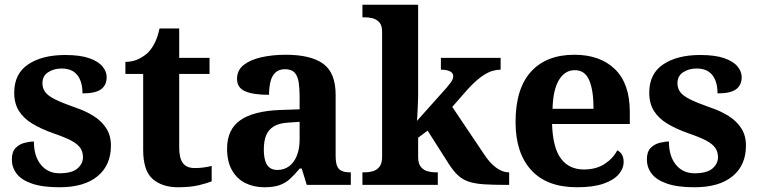

<svg xmlns="http://www.w3.org/2000/svg" viewBox="-20 -780 3207 810"><path d="M231 10Q159 10 114.5 -5.5Q70 -21 50 -47.5Q30 -74 30 -107Q30 -140 46 -156Q62 -172 84 -177.5Q106 -183 123 -183Q123 -121 152.5 -85Q182 -49 231 -49Q283 -49 306.5 -69Q330 -89 330 -117Q330 -139 319 -155.5Q308 -172 281 -186.5Q254 -201 207 -217Q153 -236 116 -258.5Q79 -281 59.5 -312.5Q40 -344 40 -389Q40 -469 99 -508.5Q158 -548 255 -548Q318 -548 356.5 -534.5Q395 -521 412.5 -499.5Q430 -478 430 -455Q430 -421 406.5 -403.5Q383 -386 328 -386Q328 -436 306 -463.5Q284 -491 240 -491Q208 -491 183.5 -475.5Q159 -460 159 -429Q159 -408 170.5 -392Q182 -376 212 -361Q242 -346 296 -327Q341 -312 375 -290.5Q409 -269 428.5 -238.5Q448 -208 448 -166Q448 -83 391.5 -36.5Q335 10 231 10Z M731 10Q664 10 624 -25Q584 -60 584 -148V-468H509V-519Q541 -519 566.5 -532Q592 -545 607 -561Q622 -577 634 -601.5Q646 -626 653 -660H736V-536H864V-468H736V-158Q736 -113 751.5 -92Q767 -71 802 -71Q822 -71 839.5 -73.5Q857 -76 873 -80V-15Q857 -8 820.5 1Q784 10 731 10Z M1095 10Q1051 10 1015.5 -7.5Q980 -25 959 -61.4Q938 -97.7 938 -153Q938 -234 994 -273Q1050 -312 1162 -316L1244 -318.8V-374Q1244 -407.6 1240 -433.3Q1236 -459 1223 -473.5Q1210 -488 1182.5 -488Q1157 -488 1142 -474Q1127 -460 1121 -435.5Q1115 -411 1115 -380Q1048 -380 1014 -395Q980 -410 980 -447Q980 -483.8 1008 -505.9Q1036 -528 1082.9 -538.5Q1129.8 -549 1185.8 -549Q1291 -549 1343.5 -511Q1396 -473 1396 -379.4V-124.1Q1396 -96.6 1401.5 -81.3Q1407 -66 1420.7 -59.5Q1434.4 -53 1456 -53H1460V0H1274L1253 -69H1244.4Q1222 -42 1202.5 -24.5Q1183 -7 1158 1.5Q1133 10 1095 10ZM1149.8 -63Q1179 -63 1199.8 -78.7Q1220.7 -94.3 1232.3 -123.3Q1244 -152.3 1244 -191V-266L1199 -263Q1159 -261 1135.9 -247.3Q1112.9 -233.5 1102.9 -209.3Q1093 -185.1 1093 -149.4Q1093 -121 1099 -101.5Q1105 -82 1117.8 -72.5Q1130.6 -63 1149.8 -63Z M1509 0V-53H1521Q1536 -53 1552.5 -57.5Q1569 -62 1580.5 -76Q1592 -90 1592 -118V-646Q1592 -673 1580 -686Q1568 -699 1551.5 -703Q1535 -707 1521 -707H1509V-760H1744V-374Q1744 -361 1743 -343Q1742 -325 1741.5 -308.5Q1741 -292 1740 -281Q1739 -270 1739 -270L1865 -411Q1876 -424 1882 -432.5Q1888 -441 1890 -447.5Q1892 -454 1892 -459Q1892 -472 1878.5 -479Q1865 -486 1840 -486V-536H2092V-486Q2075 -486 2058 -481Q2041 -476 2024 -465.5Q2007 -455 1989 -439Q1971 -423 1951 -401L1888 -329L2021 -131Q2047 -91 2074 -72Q2101 -53 2125 -53H2128V0H2114Q2059 0 2021.5 -2.5Q1984 -5 1958 -13.5Q1932 -22 1912.5 -40Q1893 -58 1873 -89L1784 -229L1744 -199V-118Q1744 -90 1755.5 -76Q1767 -62 1784 -57.5Q1801 -53 1815 -53H1827V0Z M2414 10Q2287 10 2221 -62.5Q2155 -135 2155 -265Q2155 -406 2220 -477.5Q2285 -549 2403 -549Q2512 -549 2574.5 -488Q2637 -427 2637 -308V-257H2309Q2312 -157 2346.5 -111Q2381 -65 2443 -65Q2495 -65 2531 -88.5Q2567 -112 2584 -146Q2598 -139 2604.5 -126.5Q2611 -114 2611 -97Q2611 -69 2590 -44.5Q2569 -20 2525.5 -5Q2482 10 2414 10ZM2484 -321Q2484 -398 2466 -441Q2448 -484 2405 -484Q2363 -484 2338 -442.5Q2313 -401 2311 -321Z M2910 10Q2838 10 2793.5 -5.5Q2749 -21 2729 -47.5Q2709 -74 2709 -107Q2709 -140 2725 -156Q2741 -172 2763 -177.5Q2785 -183 2802 -183Q2802 -121 2831.5 -85Q2861 -49 2910 -49Q2962 -49 2985.5 -69Q3009 -89 3009 -117Q3009 -139 2998 -155.5Q2987 -172 2960 -186.5Q2933 -201 2886 -217Q2832 -236 2795 -258.5Q2758 -281 2738.5 -312.5Q2719 -344 2719 -389Q2719 -469 2778 -508.5Q2837 -548 2934 -548Q2997 -548 3035.5 -534.5Q3074 -521 3091.5 -499.5Q3109 -478 3109 -455Q3109 -421 3085.5 -403.5Q3062 -386 3007 -386Q3007 -436 2985 -463.5Q2963 -491 2919 -491Q2887 -491 2862.5 -475.5Q2838 -460 2838 -429Q2838 -408 2849.5 -392Q2861 -376 2891 -361Q2921 -346 2975 -327Q3020 -312 3054 -290.5Q3088 -269 3107.5 -238.5Q3127 -208 3127 -166Q3127 -83 3070.5 -36.5Q3014 10 2910 10Z"/></svg>

Font: Noto Serif Tamil
Style: Regular
Weight: 400
Designer: Indian Type Foundry, Tom Grace, and the Monotype Design Team
Foundry: Monotype Imaging Inc.
Version: Version 2.003